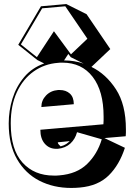

<svg xmlns="http://www.w3.org/2000/svg" viewBox="-20 -863 664 947"><path d="M596 -134Q569 -50 516.5 2Q464 54 374 62Q363 63 352.5 63.5Q342 64 331 64Q244 64 174.5 28.5Q105 -7 64 -78Q23 -149 23 -254Q23 -317 41.5 -376.5Q60 -436 99 -482.5Q138 -529 198 -550L164 -567L70 -642L182 -832L307 -843L407 -793L524 -621L431 -533Q503 -498 552 -422.5Q601 -347 601 -225Q601 -217 601 -208.5Q601 -200 600 -191L495 -182ZM188 -822 83 -644 162 -581 246 -709 330 -595 411 -672 302 -832ZM317 -597 296 -565Q321 -565 345.5 -561Q370 -557 393 -549L329 -581ZM360 -211Q351 -177 327 -155Q303 -133 265 -129H257Q223 -129 201 -154Q179 -179 179 -223L490 -250Q491 -260 491 -269.5Q491 -279 491 -288Q491 -414 437 -484Q383 -554 288 -554Q283 -554 277.5 -554Q272 -554 266 -553Q199 -548 146 -510.5Q93 -473 63 -408Q33 -343 33 -254Q33 -125 91 -61Q149 3 245 3Q252 3 259 3Q266 3 273 2Q359 -5 409.5 -54Q460 -103 482 -176ZM184 -335Q184 -368 207 -392Q230 -416 266 -419H275Q305 -419 324.5 -401.5Q344 -384 344 -349ZM265 -161Q265 -156 269.5 -151Q274 -146 279 -141Q297 -146 307 -153Q317 -160 324 -167Z"/></svg>

Font: Rampart One
Style: Regular
Weight: 400
Designer: Fontworks Inc.
Foundry: Fontworks Inc.
Version: Version 1.100